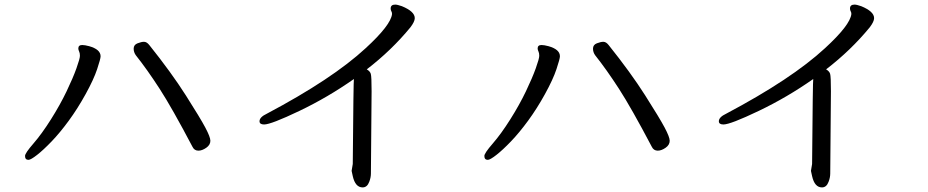

<svg xmlns="http://www.w3.org/2000/svg" viewBox="-20 -751 4040 836"><path d="M104 -55Q89 -55 89 -72Q89 -84 125.5 -126Q162 -168 202 -231.5Q242 -295 270 -353.5Q298 -412 313 -454Q328 -496 328 -508Q328 -520 324.5 -527Q321 -534 321 -540Q321 -555 338 -555Q349 -555 368 -550Q418 -536 418 -506Q418 -495 403 -450Q388 -405 353 -341.5Q318 -278 279.5 -225.5Q241 -173 205 -135.5Q169 -98 141.5 -76.5Q114 -55 104 -55ZM844 -95Q826 -95 818 -112Q729 -281 675 -364.5Q621 -448 571 -511Q562 -524 562 -539Q562 -556 579 -562.5Q596 -569 607 -569Q619 -569 630 -555Q726 -435 789 -336Q852 -237 874 -195.5Q896 -154 896 -138Q896 -120 878 -107.5Q860 -95 844 -95Z M1559 65Q1527 65 1516 16L1511 -7L1516 -37Q1519 -407 1521 -407Q1407 -327 1283.5 -268Q1160 -209 1130 -209Q1110 -209 1110 -223Q1110 -241 1142 -256Q1427 -407 1572 -541Q1682 -642 1687 -690Q1687 -697 1684 -702Q1681 -707 1681 -714Q1681 -731 1701 -731Q1710 -731 1730 -724Q1786 -701 1786 -672Q1786 -657 1767 -632Q1685 -532 1577 -449Q1591 -441 1594.5 -429.5Q1598 -418 1598 -354L1595 4Q1595 22 1588 40Q1579 65 1559 65Z M2104 -55Q2089 -55 2089 -72Q2089 -84 2125.5 -126Q2162 -168 2202 -231.5Q2242 -295 2270 -353.5Q2298 -412 2313 -454Q2328 -496 2328 -508Q2328 -520 2324.5 -527Q2321 -534 2321 -540Q2321 -555 2338 -555Q2349 -555 2368 -550Q2418 -536 2418 -506Q2418 -495 2403 -450Q2388 -405 2353 -341.5Q2318 -278 2279.5 -225.5Q2241 -173 2205 -135.5Q2169 -98 2141.5 -76.5Q2114 -55 2104 -55ZM2844 -95Q2826 -95 2818 -112Q2729 -281 2675 -364.5Q2621 -448 2571 -511Q2562 -524 2562 -539Q2562 -556 2579 -562.5Q2596 -569 2607 -569Q2619 -569 2630 -555Q2726 -435 2789 -336Q2852 -237 2874 -195.5Q2896 -154 2896 -138Q2896 -120 2878 -107.5Q2860 -95 2844 -95Z M3559 65Q3527 65 3516 16L3511 -7L3516 -37Q3519 -407 3521 -407Q3407 -327 3283.5 -268Q3160 -209 3130 -209Q3110 -209 3110 -223Q3110 -241 3142 -256Q3427 -407 3572 -541Q3682 -642 3687 -690Q3687 -697 3684 -702Q3681 -707 3681 -714Q3681 -731 3701 -731Q3710 -731 3730 -724Q3786 -701 3786 -672Q3786 -657 3767 -632Q3685 -532 3577 -449Q3591 -441 3594.5 -429.5Q3598 -418 3598 -354L3595 4Q3595 22 3588 40Q3579 65 3559 65Z"/></svg>

Font: LXGW WenKai Medium
Style: Regular
Weight: 500
Designer: LXGW / Fontworks Inc.
Foundry: LXGW / Fontworks Inc.
Version: Version 1.501; October 10, 2024